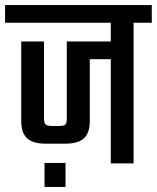

<svg xmlns="http://www.w3.org/2000/svg" viewBox="-40 -646 620 759"><path d="M-20 -626H560V-556H488V0H398V-412H315V-167Q315 -121 292 -99.5Q269 -78 218 -78H140Q90 -78 67 -99.5Q44 -121 44 -167V-482H134V-178Q134 -160 140.5 -154Q147 -148 164 -148H195Q213 -148 218.5 -154Q224 -160 224 -178V-482H398V-556H-20ZM136 -2H219V93H136Z"/></svg>

Font: Teko Light
Style: Regular
Weight: 400
Version: Version 2.000;gftools[0.9.28.dev9+g7d2139d.d20230707]